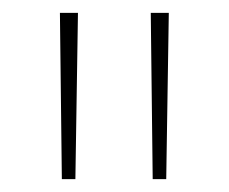

<svg xmlns="http://www.w3.org/2000/svg" viewBox="-20 -819 355 298"><path d="M101 -799H73L76 -541H97ZM242 -799H214L217 -541H238Z"/></svg>

Font: Noto Sans Sinhala UI SemiCondensed Thin
Style: Regular
Weight: 100
Width: 4
Designer: Jelle Bosma - Monotype Design Team
Foundry: Monotype Imaging Inc.
Version: Version 2.006